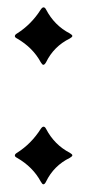

<svg xmlns="http://www.w3.org/2000/svg" viewBox="-20 -489 241 517"><path d="M25.9 -398.9Q64.5 -423.3 89.8 -463.4Q93.8 -469.2 97.2 -469.2Q101.1 -469.2 104 -463.4Q126.5 -420.4 168 -398.9Q174.8 -395 174.8 -392.1Q174.8 -389.2 168 -385.3Q125 -364.3 104 -321.3Q100.1 -314.5 96.7 -314.5Q93.8 -314.5 89.8 -321.3Q68.4 -360.8 25.9 -385.3Q20 -388.2 20 -391.6Q20 -395.5 25.9 -398.9ZM25.9 -77.6Q64.5 -102.1 89.8 -142.1Q93.8 -147.9 97.2 -147.9Q101.1 -147.9 104 -142.1Q126.5 -99.1 168 -77.6Q174.8 -73.7 174.8 -70.8Q174.8 -67.9 168 -64Q125 -43 104 0Q100.6 7.3 96.7 7.3Q93.8 7.3 89.8 0Q68.4 -39.6 25.9 -64Q20 -66.9 20 -70.3Q20 -74.2 25.9 -77.6Z"/></svg>

Font: UnifrakturMaguntia sl
Style: Regular
Weight: 400
Designer: j. 'mach' wust, based on a font by Peter Wiegel, original typeface by Carl Albert Fahrenwaldt 1901
Version: Version 2010-11-24